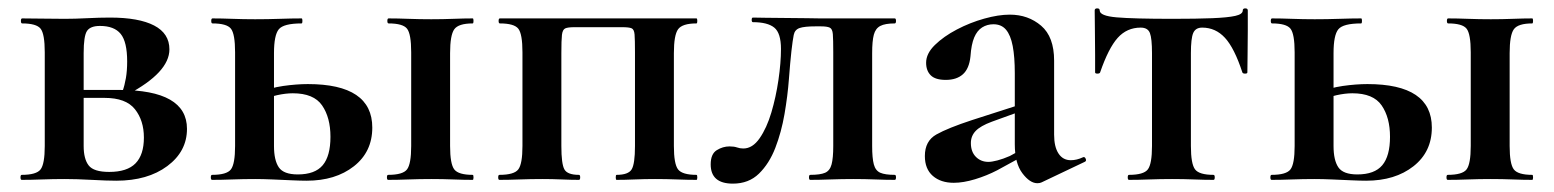

<svg xmlns="http://www.w3.org/2000/svg" viewBox="-20 -430 3715 459"><path d="M135 -385Q159 -385 188.5 -386.5Q218 -388 243 -388Q312 -388 348.5 -369Q385 -350 385 -312Q385 -257 285 -204L273 -212Q278 -226 281 -243.5Q284 -261 284 -283Q284 -330 268.5 -349Q253 -368 219 -368Q196 -368 188 -356Q180 -344 180 -303V-81Q180 -50 192 -34.5Q204 -19 241 -19Q284 -19 304 -39.5Q324 -60 324 -101Q324 -142 302.5 -169Q281 -196 230 -196H139L138 -215H265Q427 -215 427 -122Q427 -68 380 -33Q333 2 258 2Q236 2 199.5 0Q163 -2 135 -2Q107 -2 80.5 -1Q54 0 32 0Q29 0 29 -6Q29 -12 32 -12Q67 -12 77 -25Q87 -38 87 -81V-305Q87 -349 77 -361.5Q67 -374 33 -374Q30 -374 30 -380Q30 -386 33 -386Q54 -386 80.5 -385.5Q107 -385 135 -385Z M908 0Q905 0 905 -6Q905 -12 908 -12Q943 -12 953 -25Q963 -38 963 -81V-305Q963 -349 953 -361.5Q943 -374 909 -374Q906 -374 906 -380Q906 -386 909 -386Q930 -386 956.5 -385Q983 -384 1011 -384Q1038 -384 1064 -385Q1090 -386 1110 -386Q1112 -386 1112 -380Q1112 -374 1110 -374Q1076 -374 1066 -360Q1056 -346 1056 -303V-81Q1056 -38 1066 -25Q1076 -12 1110 -12Q1112 -12 1112 -6Q1112 0 1110 0Q1089 0 1063.5 -1Q1038 -2 1011 -2Q983 -2 956.5 -1Q930 0 908 0ZM635 -303V-81Q635 -47 646.5 -30Q658 -13 692 -13Q733 -13 751.5 -35Q770 -57 770 -103Q770 -149 750 -178Q730 -207 680 -207Q663 -207 642.5 -202.5Q622 -198 599 -187L593 -206Q625 -220 657 -224.5Q689 -229 716 -229Q870 -229 870 -125Q870 -67 826 -32.5Q782 2 713 2Q699 2 677 1Q655 0 631.5 -1Q608 -2 590 -2Q562 -2 535.5 -1Q509 0 487 0Q484 0 484 -6Q484 -12 487 -12Q522 -12 532 -25Q542 -38 542 -81V-305Q542 -349 532 -361.5Q522 -374 488 -374Q485 -374 485 -380Q485 -386 488 -386Q509 -386 535.5 -385Q562 -384 590 -384Q620 -384 649 -385Q678 -386 701 -386Q703 -386 703 -380Q703 -374 701 -374Q658 -374 646.5 -360Q635 -346 635 -303Z M1645 -12Q1647 -12 1647 -6Q1647 0 1645 0Q1624 0 1598.5 -1Q1573 -2 1546 -2Q1521 -2 1497 -1Q1473 0 1454 0Q1452 0 1452 -6Q1452 -12 1454 -12Q1482 -12 1490 -25Q1498 -38 1498 -81V-305Q1498 -335.4 1497 -347.7Q1496 -360 1489.6 -362.5Q1483.2 -365 1468 -365H1353Q1337.5 -365 1331.2 -362.1Q1324.9 -359.2 1323.4 -346.6Q1322 -334 1322 -303V-81Q1322 -38 1329.3 -25Q1336.6 -12 1364 -12Q1367 -12 1367 -6Q1367 0 1364 0Q1346 0 1323 -1Q1300 -2 1277 -2Q1248.7 -2 1222.1 -1Q1195.5 0 1174 0Q1171 0 1171 -6Q1171 -12 1174 -12Q1209 -12 1219 -25Q1229 -38 1229 -81V-305Q1229 -349 1219 -361.5Q1209 -374 1175 -374Q1172 -374 1172 -380Q1172 -386 1175 -386H1645Q1647 -386 1647 -380Q1647 -374 1645 -374Q1611 -374 1601 -360Q1591 -346 1591 -303V-81Q1591 -38 1601 -25Q1611 -12 1645 -12Z M1732 9Q1679 9 1679 -37Q1679 -62 1693.5 -71Q1708 -80 1724 -80Q1735 -80 1742 -77.5Q1749 -75 1757 -75Q1779 -75 1796 -99.5Q1813 -124 1824 -161Q1835 -198 1841 -239Q1847 -280 1847 -313Q1847 -351 1831 -364Q1815 -377 1780 -377Q1777 -377 1777 -382.5Q1777 -388 1780 -388Q1788 -388 1810.5 -387.5Q1833 -387 1860 -387Q1887 -387 1909.5 -386.5Q1932 -386 1941 -386H2119Q2122 -386 2122 -380Q2122 -374 2119 -374Q2096 -374 2084.5 -368Q2073 -362 2069 -347Q2065 -332 2065 -303V-81Q2065 -52 2069 -37Q2073 -22 2084.5 -17Q2096 -12 2119 -12Q2122 -12 2122 -6Q2122 0 2119 0Q2098 0 2072.5 -1Q2047 -2 2020 -2Q1992 -2 1965 -1Q1938 0 1917 0Q1914 0 1914 -6Q1914 -12 1917 -12Q1941 -12 1952.5 -17Q1964 -22 1968 -37Q1972 -52 1972 -81V-305Q1972 -336 1971 -348.5Q1970 -361 1963.5 -364Q1957 -367 1942 -367H1930Q1903 -367 1891.5 -363Q1880 -359 1877.5 -346.5Q1875 -334 1872 -308Q1869 -281 1866 -241Q1863 -201 1855.5 -157.5Q1848 -114 1833.5 -76.5Q1819 -39 1794.5 -15Q1770 9 1732 9Z M2470 6Q2466 8 2460 8Q2442 8 2424 -16Q2406 -40 2406 -85V-255Q2406 -294 2401 -320Q2396 -346 2385 -359Q2374 -372 2355 -372Q2340 -372 2328 -364.5Q2316 -357 2309 -340.5Q2302 -324 2300 -295Q2297 -266 2282 -252.5Q2267 -239 2241 -239Q2216 -239 2205 -250Q2194 -261 2194 -280Q2194 -302 2215 -322.5Q2236 -343 2267.5 -359.5Q2299 -376 2333 -385.5Q2367 -395 2394 -395Q2438 -395 2469 -368.5Q2500 -342 2500 -285V-108Q2500 -79 2510.5 -63Q2521 -47 2540 -47Q2554 -47 2569 -54Q2573 -56 2575.5 -50.5Q2578 -45 2573 -43ZM2260 7Q2229 7 2210 -9.5Q2191 -26 2191 -57Q2191 -93 2218.5 -108.5Q2246 -124 2304 -143L2416 -179L2420 -164L2351 -139Q2324 -129 2312.5 -117Q2301 -105 2301 -88Q2301 -67 2313 -55Q2325 -43 2343 -43Q2351 -43 2364.5 -46.5Q2378 -50 2394 -57L2449 -87L2450 -70L2364 -23Q2339 -10 2311 -1.5Q2283 7 2260 7Z M2679 0Q2676 0 2676 -6Q2676 -12 2679 -12Q2714 -12 2724 -25Q2734 -38 2734 -81V-303Q2734 -338 2729 -351Q2724 -364 2707 -364Q2674 -364 2652 -339.5Q2630 -315 2610 -257Q2609 -254 2603.5 -254Q2598 -254 2598 -257Q2598 -271 2598 -299Q2598 -327 2597.5 -357Q2597 -387 2597 -405Q2597 -410 2603 -410Q2609 -410 2609 -405Q2609 -392 2649.5 -388.5Q2690 -385 2784 -385Q2841 -385 2878 -386.5Q2915 -388 2933 -392Q2951 -396 2951 -405Q2951 -410 2957 -410Q2963 -410 2963 -405Q2963 -387 2963 -357Q2963 -327 2962.5 -299Q2962 -271 2962 -257Q2962 -254 2956.5 -254Q2951 -254 2950 -257Q2931 -315 2908.5 -339.5Q2886 -364 2854 -364Q2838 -364 2832.5 -351Q2827 -338 2827 -303V-81Q2827 -38 2837 -25Q2847 -12 2881 -12Q2884 -12 2884 -6Q2884 0 2881 0Q2860 0 2834.5 -1Q2809 -2 2782 -2Q2754 -2 2727.5 -1Q2701 0 2679 0Z M3441 0Q3438 0 3438 -6Q3438 -12 3441 -12Q3476 -12 3486 -25Q3496 -38 3496 -81V-305Q3496 -349 3486 -361.5Q3476 -374 3442 -374Q3439 -374 3439 -380Q3439 -386 3442 -386Q3463 -386 3489.5 -385Q3516 -384 3544 -384Q3571 -384 3597 -385Q3623 -386 3643 -386Q3645 -386 3645 -380Q3645 -374 3643 -374Q3609 -374 3599 -360Q3589 -346 3589 -303V-81Q3589 -38 3599 -25Q3609 -12 3643 -12Q3645 -12 3645 -6Q3645 0 3643 0Q3622 0 3596.5 -1Q3571 -2 3544 -2Q3516 -2 3489.5 -1Q3463 0 3441 0ZM3168 -303V-81Q3168 -47 3179.5 -30Q3191 -13 3225 -13Q3266 -13 3284.5 -35Q3303 -57 3303 -103Q3303 -149 3283 -178Q3263 -207 3213 -207Q3196 -207 3175.5 -202.5Q3155 -198 3132 -187L3126 -206Q3158 -220 3190 -224.5Q3222 -229 3249 -229Q3403 -229 3403 -125Q3403 -67 3359 -32.5Q3315 2 3246 2Q3232 2 3210 1Q3188 0 3164.5 -1Q3141 -2 3123 -2Q3095 -2 3068.5 -1Q3042 0 3020 0Q3017 0 3017 -6Q3017 -12 3020 -12Q3055 -12 3065 -25Q3075 -38 3075 -81V-305Q3075 -349 3065 -361.5Q3055 -374 3021 -374Q3018 -374 3018 -380Q3018 -386 3021 -386Q3042 -386 3068.5 -385Q3095 -384 3123 -384Q3153 -384 3182 -385Q3211 -386 3234 -386Q3236 -386 3236 -380Q3236 -374 3234 -374Q3191 -374 3179.5 -360Q3168 -346 3168 -303Z"/></svg>

Font: Cormorant Light
Style: Regular
Weight: 300
Designer: Christian Thalmann (Catharsis Fonts)
Foundry: Catharsis Fonts
Version: Version 4.000